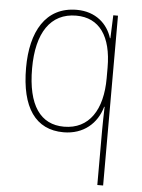

<svg xmlns="http://www.w3.org/2000/svg" viewBox="-54 -581 632 856"><g transform="rotate(5 262.0 -153.0)"><path d="M414 -13V232H440V-528H419L415 -425H413C394 -487 341 -538 255 -538C115 -538 52 -422 52 -261C52 -83 118 11 243 11C333 11 393 -43 414 -118H416C415 -86 414 -39 414 -13ZM243 -14C138 -14 79 -95 79 -261C79 -420 140 -512 255 -512C359 -512 414 -433 414 -293V-246C414 -105 356 -14 243 -14Z"/></g></svg>

Font: Noto Sans Gujarati UI SemiCondensed Thin
Style: Regular
Weight: 100
Width: 4
Designer: Jelle Bosma - Monotype Design Team, Universal Thirst
Foundry: Monotype Imaging Inc.
Version: Version 2.106